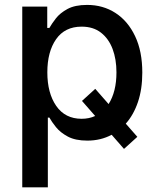

<svg xmlns="http://www.w3.org/2000/svg" viewBox="-20 -573 650 797"><path d="M72.4 204.5V-545.5H176.1V-457H185Q194.6 -474.1 211.8 -496.4Q229 -518.8 260.1 -535.7Q291.2 -552.6 341.6 -552.6Q407.7 -552.6 459.3 -519.2Q511 -485.8 540.8 -422.9Q570.7 -360.1 570.7 -271.7Q570.7 -203.1 552.6 -149.5Q534.4 -95.9 502.1 -59.7L550.1 -5L494.7 45.1L443.5 -13.5Q398.1 10.7 342.7 10.7Q293 10.7 261.7 -6Q230.5 -22.7 212.5 -45.1Q194.6 -67.5 185 -84.9H178.6V204.5ZM375.4 -204.2 430.8 -141Q463.4 -192.5 463.4 -272.7Q463.4 -327.1 447.3 -369.9Q431.1 -412.6 399.1 -437.5Q367.2 -462.4 318.9 -462.4Q249.3 -462.4 212.9 -410.3Q176.5 -358.3 176.5 -272.7Q176.5 -186.8 213.4 -133.3Q250.4 -79.9 318.9 -79.9Q349.8 -79.9 375 -91.6L320.3 -154.1Z"/></svg>

Font: Inter Zeller Medium
Style: Regular
Weight: 500
Designer: Rasmus Andersson; Joe Bland
Foundry: zeller
Version: Version 3.015;git-dec3a8cb1